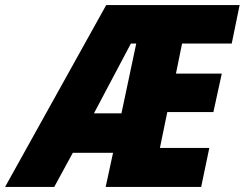

<svg xmlns="http://www.w3.org/2000/svg" viewBox="-81 -734 961 754"><path d="M-61 0H132L205 -134H363L334 0H709L741 -153H547L576 -294H757L790 -445H610L634 -563H829L860 -714H336ZM288 -289 433 -563H454L396 -289Z"/></svg>

Font: Noto Sans UI SemiCondensed Black
Style: Italic
Weight: 900
Width: 4
Italic angle: -372°
Designer: Monotype Design Team
Foundry: Monotype Imaging Inc.
Version: Version 1.901